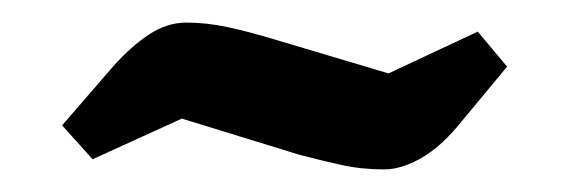

<svg xmlns="http://www.w3.org/2000/svg" viewBox="-20 -365 509 170"><path d="M320 -215Q300 -215 282 -219Q264 -223 245 -228L141 -260L62 -224L35 -254L80 -306Q96 -324 112 -334.5Q128 -345 145 -345Q163 -345 181.5 -341Q200 -337 220 -331L324 -300L403 -337L429 -306L385 -253Q369 -234 352 -224.5Q335 -215 320 -215Z"/></svg>

Font: Faustina Light SemiBold
Style: Italic
Weight: 600
Italic angle: -8°
Version: Version 1.200